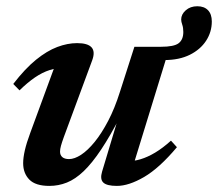

<svg xmlns="http://www.w3.org/2000/svg" viewBox="-20 -598 715 630"><path d="M315 -35 372 -224.5 376.5 -219.5Q342 -152.5 312 -107.5Q282 -62.5 254.5 -36.2Q227 -10 199.5 1Q172 12 142 12Q96.5 12 76.2 -8.8Q56 -29.5 56 -62.5Q56 -80.5 61.5 -104.8Q67 -129 79.5 -162.5L169.5 -407.5L191.5 -375.5Q167.5 -376 143.2 -368.2Q119 -360.5 94.5 -343.8Q70 -327 44 -301.5L23.5 -322.5Q62 -372.5 98 -401.8Q134 -431 167.8 -443.8Q201.5 -456.5 233 -456.5Q268 -456.5 280.5 -442.5Q293 -428.5 282.5 -400L189.5 -148.5Q183 -130.5 180 -119.5Q177 -108.5 177 -100.5Q177 -89 184.5 -82.5Q192 -76 206.5 -76Q224.5 -76 246.2 -90.2Q268 -104.5 290.8 -132.5Q313.5 -160.5 335 -201.5Q356.5 -242.5 373.5 -296.5L421 -444.5H537L412 -38L397 -69.5Q418 -68.5 441.2 -75.5Q464.5 -82.5 489.5 -97.5Q514.5 -112.5 541 -136.5L560.5 -115Q503 -46.5 452.8 -17.2Q402.5 12 363.5 12Q330.5 12 319 1Q307.5 -10 315 -35ZM675 -527.5Q675 -493 656.2 -464.2Q637.5 -435.5 602.8 -418.2Q568 -401 520 -401H447.5L461.5 -444.5H508Q551 -444.5 566.2 -456.2Q581.5 -468 581.5 -493Q581.5 -507 578 -517Q574.5 -527 574.5 -534Q574.5 -551 589.5 -564.2Q604.5 -577.5 627.5 -577.5Q650 -577.5 662.5 -564.5Q675 -551.5 675 -527.5Z"/></svg>

Font: Newsreader 16pt 16pt SemiBold
Style: Italic
Weight: 600
Italic angle: -17°
Version: Version 1.003